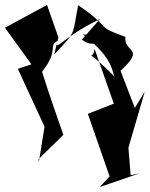

<svg xmlns="http://www.w3.org/2000/svg" viewBox="-48 -581 605 776"><path d="M283 -421C337 -375 404 -437 287 -442C422 -337 401 -284 418 -268C278 -411 329 -320 334 -384L412 -162L307 -121L395 132L355 175L515 120L480 127L471 16L537 -210L497 -145L439 -295C544 -390 451 -367 459 -432C330 -478 415 -459 268 -560C243 -438 265 -459 171 -361L188 -430L142 -561L-28 -469L79 -321L24 -303L132 -69L109 75L108 62L208 -36C179 -120 149 -204 122 -291C193 -381 144 -394 185 -416C169 -365 206 -432 356 -504Z"/></svg>

Font: Asimov Silicon
Style: Regular
Weight: 400
Designer: Google
Version: Version 2.000980; 2014